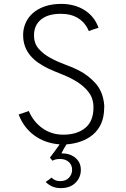

<svg xmlns="http://www.w3.org/2000/svg" viewBox="-20 -732 646 988"><path d="M293 236Q267 236 247.5 227Q228 218 215 204Q223 199 230.5 193.5Q238 188 245 182Q252 189 263 194.5Q274 200 290 200Q318 200 334 183.5Q350 167 351 144Q352 118 334.5 102Q317 86 289 86Q265 86 250 95Q247 91 243.5 87.5Q240 84 237 79Q250 62 262.5 45Q275 28 287 11Q211 5 156 -35.5Q101 -76 76 -143Q90 -147 102 -151.5Q114 -156 128 -161Q152 -105 198.5 -72Q245 -39 306 -39Q376 -39 418.5 -73.5Q461 -108 461 -179Q461 -225 437 -256.5Q413 -288 378 -310Q343 -332 302.5 -348Q262 -364 229 -379Q202 -392 178.5 -408Q155 -424 137 -445Q119 -466 109 -492.5Q99 -519 99 -552Q99 -584 111.5 -613Q124 -642 148.5 -664Q173 -686 210 -699Q247 -712 296 -712Q327 -712 357 -704.5Q387 -697 412.5 -681.5Q438 -666 457 -643Q476 -620 487 -589Q474 -585 461.5 -581Q449 -577 437 -572Q420 -614 383.5 -637.5Q347 -661 293 -661Q227 -661 191 -631.5Q155 -602 155 -550Q155 -508 179.5 -480.5Q204 -453 240 -433.5Q276 -414 316 -399.5Q356 -385 387 -369Q435 -344 471 -304Q507 -264 515 -203Q516 -195 516.5 -187.5Q517 -180 516 -172Q515 -128 500 -95Q485 -62 458.5 -39.5Q432 -17 397 -4.5Q362 8 322 11Q315 22 308.5 33.5Q302 45 296 57Q341 57 368.5 80.5Q396 104 396 142Q396 181 368.5 208.5Q341 236 293 236Z"/></svg>

Font: Transpass ExtraLight
Style: Regular
Weight: 200
Designer: Delve Withrington
Foundry: Delve Fonts
Version: Version 1.001;December 18, 2019;FontCreator 12.0.0.2547 64-b